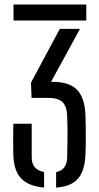

<svg xmlns="http://www.w3.org/2000/svg" viewBox="-20 -820 437 846"><path d="M38.8 -135.2Q38.3 -156.6 38.1 -177.9Q37.8 -199.2 38.1 -222.9Q38.3 -246.6 38.8 -274.9H119.7V-125.9Q119.7 -72.4 174.2 -62V6.4Q106.8 0.7 74.1 -32.8Q41.3 -66.3 38.8 -135.2ZM39.5 -729.4V-800H360.2V-729.4ZM227.2 -61.5Q274.5 -71.2 276 -125.8Q277.4 -179 277.5 -224.4Q277.5 -269.9 275.6 -315.6Q274.1 -351.2 255.1 -370.3Q236.1 -389.3 188.9 -388.8L119.2 -388.6L116.5 -455.8L243.5 -692.8H332.5L204.9 -459.4H211.8Q285.4 -459.4 319.3 -424.7Q353.2 -389.9 356.5 -313.8Q357.4 -290.8 357.7 -264.8Q357.9 -238.9 357.9 -213.8Q357.9 -188.7 357.7 -168.3Q357.5 -147.9 356.5 -135.6Q352.9 -65.1 322.6 -31.6Q292.4 1.9 227.3 6.5Z"/></svg>

Font: Big Shoulders Stencil Text Thin
Style: Regular
Weight: 100
Designer: Patric King
Foundry: XO Type Co
Version: Version 2.001